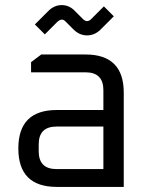

<svg xmlns="http://www.w3.org/2000/svg" viewBox="-20 -734 582 754"><path d="M203 0Q52 0 52 -151Q52 -302 203 -302H386V-380Q386 -450 316 -450H102V-490L142 -520H316Q466 -520 466 -370V0ZM132 -140Q132 -70 202 -70H386V-237H202Q132 -237 132 -167ZM117 -638 170 -691Q193 -714 222.5 -714Q252 -714 274 -691L305 -660Q314 -651 322 -651Q330 -651 339 -660L388 -709L427 -670L374 -617Q351 -595 322 -595Q293 -595 270 -617L239 -648Q231 -657 223 -657Q215 -657 205 -648L156 -599Z"/></svg>

Font: Oxanium ExtraLight
Style: Regular
Weight: 400
Version: Version 2.000